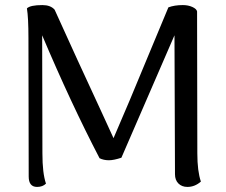

<svg xmlns="http://www.w3.org/2000/svg" viewBox="-20 -724 891 756"><path d="M771 -9Q747 12 718 12Q696 12 682.5 -1.5Q669 -15 669 -38L667 -585L458 -103Q428 -93 409 -93Q388 -93 372 -101Q259 -318 146 -585L147 -120Q147 -42 161 -1Q148 12 126 12Q93 12 93 -29L92 -574Q92 -655 86 -691Q99 -704 147 -704Q179 -704 195 -686Q284 -489 377 -289L427 -180Q477 -294 583 -551L643 -695Q667 -704 700 -704Q721 -704 737.5 -696.5Q754 -689 756 -679L757 -120Q757 -50 771 -9Z"/></svg>

Font: Arima Madurai Medium
Style: Regular
Weight: 500
Designer: Joana Correia and Natanael Gama
Foundry: NDISCOVER
Version: Version 1.020